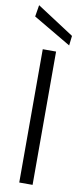

<svg xmlns="http://www.w3.org/2000/svg" viewBox="-101 -957 429 993"><g transform="rotate(10 113.0 -460.5)"><path d="M78 0V-700H148V0ZM209 -743 10 -860 20 -921 215 -794Z"/></g></svg>

Font: DM Sans Light
Style: Regular
Weight: 300
Designer: Colophon Foundry, Jonny Pinhorn
Foundry: Colophon Foundry
Version: Version 4.004; ttfautohint (v1.8.4.7-5d5b)